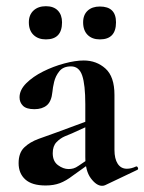

<svg xmlns="http://www.w3.org/2000/svg" viewBox="-20 -591 465 619"><path d="M319 6Q315 8 309 8Q291 8 273 -16Q255 -40 255 -85V-255Q255 -318 245 -347.5Q235 -377 209 -377Q184 -377 171.5 -361.5Q159 -346 154.5 -327Q150 -308 149 -295Q146 -264 131 -251.5Q116 -239 91 -239Q65 -239 54 -250Q43 -261 43 -277Q43 -301 64.5 -322.5Q86 -344 119 -360.5Q152 -377 187.5 -386.5Q223 -396 250 -396Q291 -396 320 -370Q349 -344 349 -285V-108Q349 -79 359.5 -63Q370 -47 389 -47Q403 -47 418 -54Q422 -56 424.5 -50.5Q427 -45 422 -43ZM127 7Q83 7 61.5 -12.5Q40 -32 40 -65Q40 -98 58 -115.5Q76 -133 105 -143.5Q134 -154 165 -165L265 -202L269 -187L212 -161Q204 -158 189 -151.5Q174 -145 162 -132.5Q150 -120 150 -97Q150 -71 167 -58.5Q184 -46 201 -46Q209 -46 216.5 -48Q224 -50 234 -57L284 -91L285 -75L215 -25Q193 -8 173 -0.5Q153 7 127 7ZM128 -464Q103 -464 88 -478.5Q73 -493 73 -519Q73 -543 88 -557Q103 -571 128 -571Q153 -571 166.5 -557Q180 -543 180 -519Q180 -464 128 -464ZM302 -464Q277 -464 262.5 -478.5Q248 -493 248 -519Q248 -543 262.5 -556.5Q277 -570 302 -570Q354 -570 354 -519Q354 -464 302 -464Z"/></svg>

Font: Cormorant Garamond Light
Style: Regular
Weight: 300
Designer: Christian Thalmann (Catharsis Fonts)
Foundry: Catharsis Fonts
Version: Version 4.001